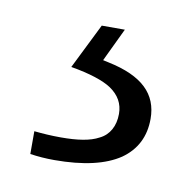

<svg xmlns="http://www.w3.org/2000/svg" viewBox="-41 -34 309 308"><g transform="rotate(10 113.5 120.0)"><path d="M205.6 141.1C205.6 100.6 179.7 75.2 123.5 63.5L114.3 61.5L118.2 53.2L140.1 7.3H102.5L65.9 81.1C97.2 86.4 119.1 93.8 131.8 102.1C147 112.3 154.3 125.5 154.3 142.1C154.3 161.6 146 177.2 130.4 184.6C116.2 192.4 95.7 195.3 68.8 195.3C52.7 195.3 39.1 194.3 25.4 192.9V230C38.1 231.9 50.8 232.9 64.9 232.9C112.3 232.9 147.5 224.6 171.4 208.5C194.3 192.4 205.6 169.9 205.6 141.1Z"/></g></svg>

Font: Sahel Light
Style: Regular
Weight: 300
Foundry: Saber Rastikerdar (saber.rastikerdar@gmail.com)
Version: Version 3.4.0